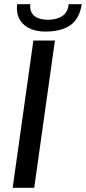

<svg xmlns="http://www.w3.org/2000/svg" viewBox="-20 -889 407 909"><path d="M138 -697H240L142 0H40ZM60 -851Q60 -857 61 -869H123.5Q123 -865.5 123 -858.5Q123 -828.5 144.8 -812Q166.5 -795.5 207 -795.5Q248.5 -795.5 275 -813.2Q301.5 -831 305 -869H367Q356 -798.5 312.2 -769Q268.5 -739.5 194.5 -739.5Q156.5 -739.5 126.2 -751.8Q96 -764 78 -789Q60 -814 60 -851Z"/></svg>

Font: HK Grotesk Medium
Style: Italic
Weight: 500
Italic angle: -8°
Designer: Alfredo Marco Pradil
Foundry: Hanken Design Co.
Version: Version 3.004